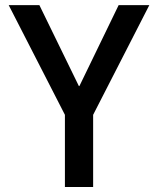

<svg xmlns="http://www.w3.org/2000/svg" viewBox="-20 -744 629 764"><path d="M574.2 -723.6Q543.9 -723.6 452.1 -723.6Q413.1 -643.6 295.9 -401.4Q295.9 -401.4 293.9 -401.4Q254.9 -481.4 136.7 -723.6Q106.4 -723.6 14.6 -723.6Q70.3 -615.2 238.3 -287.1Q238.3 -214.8 238.3 0Q266.6 0 350.6 0Q350.6 -71.3 350.6 -287.1Q407.2 -396.5 574.2 -723.6Z"/></svg>

Font: DaxlinePro-Medium
Style: Medium
Weight: 400
Designer: Hans Reichel
Version: Version 7.502; 2006